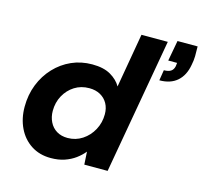

<svg xmlns="http://www.w3.org/2000/svg" viewBox="-107 -856 1041 986"><g transform="rotate(15 413.0 -362.5)"><path d="M244 12Q184 12 139.5 -17Q95 -46 71 -96Q47 -146 47 -208Q47 -272 68.5 -326.5Q90 -381 128.5 -422Q167 -463 217.5 -485.5Q268 -508 327 -508Q388 -508 425.5 -486Q463 -464 481 -432L531 -720H671L544 0H420L416 -68Q398 -46 373.5 -28Q349 -10 317 1Q285 12 244 12ZM301 -110Q344 -110 379 -133Q414 -156 434.5 -194Q455 -232 455 -277Q455 -309 441.5 -333.5Q428 -358 403 -372Q378 -386 344 -386Q300 -386 266 -364.5Q232 -343 212 -306.5Q192 -270 192 -225Q192 -193 205 -166.5Q218 -140 242.5 -125Q267 -110 301 -110ZM680 -518 689 -574Q713 -574 726 -582.5Q739 -591 743 -610L745 -628H698L718 -737H825Q826 -708 825.5 -685Q825 -662 820 -638Q810 -580 774.5 -549Q739 -518 680 -518Z"/></g></svg>

Font: DM Sans 24pt ExtraBold
Style: Italic
Weight: 800
Italic angle: -10°
Designer: Colophon Foundry, Jonny Pinhorn
Foundry: Colophon Foundry
Version: Version 4.004;gftools[0.9.30]